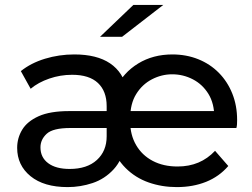

<svg xmlns="http://www.w3.org/2000/svg" viewBox="-20 -757 1029 783"><path d="M256 6Q159 6 104.5 -38.5Q50 -83 50 -154Q50 -194 70.5 -228Q91 -262 137.5 -283Q184 -304 263 -304H430V-235H267Q196 -235 170.5 -211.5Q145 -188 145 -156Q145 -115 176.5 -91.5Q208 -68 264 -68Q335 -68 375 -104.5Q415 -141 415 -201V-324Q415 -385 379.5 -418.5Q344 -452 274 -452Q226 -452 181 -436.5Q136 -421 105 -395L65 -467Q106 -500 163.5 -517.5Q221 -535 283 -535Q375 -535 429 -498.5Q483 -462 498 -391L452 -397Q483 -461 543.5 -498Q604 -535 683 -535Q740 -535 788.5 -515.5Q837 -496 872.5 -460Q908 -424 927.5 -375Q947 -326 947 -268Q947 -258 946.5 -250Q946 -242 944 -235H492V-304H894L854 -278Q854 -335 830 -374Q806 -413 766.5 -433.5Q727 -454 682 -454Q639 -454 599.5 -433.5Q560 -413 535.5 -373.5Q511 -334 511 -276V-260Q511 -207 535 -165.5Q559 -124 602.5 -101Q646 -78 704 -78Q751 -78 789 -94Q827 -110 857 -142L911 -80Q874 -37 820.5 -15.5Q767 6 701 6Q640 6 586 -13Q532 -32 492 -72Q452 -112 430 -175L492 -173Q480 -106 443.5 -66.5Q407 -27 357.5 -10.5Q308 6 256 6ZM388 -607 524 -737H646L478 -607Z"/></svg>

Font: Montserrat Thin Medium
Style: Regular
Weight: 500
Version: Version 9.000